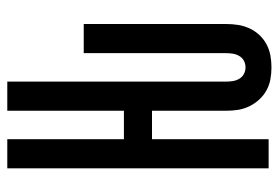

<svg xmlns="http://www.w3.org/2000/svg" viewBox="-142 -634 783 540"><g transform="rotate(-90 250.0 -363.5)"><path d="M331 8Q314 8 297.5 5Q281 2 266.5 -6Q252 -14 240.5 -26.5Q229 -39 221.5 -54.5Q214 -70 211.5 -86.5Q209 -103 209 -120V-328H129V0H47V-735H129V-407H209V-735H291V-120Q291 -110 292.5 -100.5Q294 -91 299 -82.5Q304 -74 312.5 -69.5Q321 -65 331 -65Q341 -65 349.5 -69.5Q358 -74 363 -82.5Q368 -91 369.5 -100.5Q371 -110 371 -120V-520H453V-120Q453 -103 450.5 -86.5Q448 -70 441 -54.5Q434 -39 422.5 -26.5Q411 -14 396 -6Q381 2 364.5 5Q348 8 331 8Z"/></g></svg>

Font: Iosevka Fixed Medium
Style: Regular
Weight: 500
Monospace: yes
Designer: Belleve Invis
Foundry: Belleve Invis
Version: Version 32.3.0